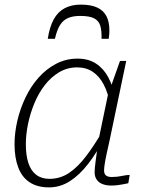

<svg xmlns="http://www.w3.org/2000/svg" viewBox="-20 -801 621 832"><path d="M330 -781Q290 -781 260.5 -765.5Q231 -750 213 -717.5Q195 -685 187 -633H218Q227 -672 240.5 -693Q254 -714 275 -723Q296 -732 327 -732Q368 -732 388 -721.5Q408 -711 414.5 -689.5Q421 -668 420 -633H451Q453 -645 453.5 -654Q454 -663 454 -670Q454 -706 441.5 -730.5Q429 -755 402 -768Q375 -781 330 -781ZM478 -377 458 -347Q448 -399 429.5 -434.5Q411 -470 382.5 -489.5Q354 -509 314 -509Q272 -509 236.5 -488Q201 -467 174 -432Q147 -397 129 -353.5Q111 -310 101.5 -264Q92 -218 92 -176Q92 -128 103 -94.5Q114 -61 137 -43.5Q160 -26 194 -26Q241 -26 279 -51.5Q317 -77 352.5 -123.5Q388 -170 425 -234L432 -203Q400 -140 362.5 -91.5Q325 -43 283 -16Q241 11 192 11Q142 11 108.5 -11Q75 -33 59 -75.5Q43 -118 43 -176Q43 -225 55 -277Q67 -329 90 -377.5Q113 -426 146.5 -464Q180 -502 223 -524.5Q266 -547 316 -547Q363 -547 396 -525.5Q429 -504 449.5 -465.5Q470 -427 478 -377ZM527 -537 455 -193Q447 -158 441.5 -132Q436 -106 433.5 -89Q431 -72 431 -63Q431 -47 439.5 -40.5Q448 -34 464 -34Q488 -34 508 -38.5Q528 -43 542 -43L536 -7Q526 -5 514 -2.5Q502 0 488.5 1.5Q475 3 461 3Q441 3 425 -3Q409 -9 399.5 -22Q390 -35 390 -55Q390 -70 394.5 -104Q399 -138 404 -173V-180L450 -401L455 -410L500 -537Z"/></svg>

Font: Roboto Serif 20pt Thin
Style: Italic
Weight: 250
Italic angle: -10°
Version: Version 1.007